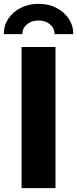

<svg xmlns="http://www.w3.org/2000/svg" viewBox="-62 -970 398 990"><path d="M224.1 -727.5V0H49.3V-727.5ZM136.7 -950.2Q188.5 -950.2 228.8 -929.4Q269 -908.7 292.5 -873.3Q315.9 -837.9 315.9 -793.9H219.2Q219.2 -824.7 195.8 -844.5Q172.4 -864.3 136.7 -864.3Q100.6 -864.3 76.9 -844.5Q53.2 -824.7 53.2 -793.9H-42.5Q-42.5 -837.9 -19.3 -873.3Q3.9 -908.7 44.7 -929.4Q85.4 -950.2 136.7 -950.2Z"/></svg>

Font: Inter 28pt ExtraBold
Style: Regular
Weight: 800
Designer: Rasmus Andersson
Foundry: rsms
Version: Version 4.001;git-66647c0bb